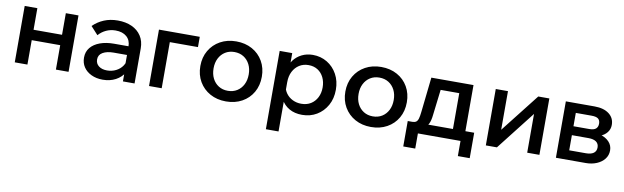

<svg xmlns="http://www.w3.org/2000/svg" viewBox="-44 -997 5433 1673"><g transform="rotate(10 2672.5 -160.5)"><path d="M437 0V-499H549V0ZM73 0V-499H185V0ZM126 -216V-308H501V-216Z M1133 0H1030V-99L1025 -120V-307Q1025 -363 989 -394.5Q953 -426 891 -426Q846 -426 807.5 -408Q769 -390 741 -358L677 -428Q718 -469 773 -492Q828 -515 895 -515Q966 -515 1019.5 -490.5Q1073 -466 1103 -420Q1133 -374 1133 -310ZM853 16Q796 16 752 -5Q708 -26 684 -62Q660 -98 660 -146Q660 -198 690 -234.5Q720 -271 773.5 -290.5Q827 -310 897 -310H1037V-233H907Q848 -233 811.5 -212Q775 -191 775 -150Q775 -113 803 -91.5Q831 -70 876 -70Q919 -70 955 -88Q991 -106 1012.5 -137.5Q1034 -169 1037 -210L1073 -193Q1073 -132 1045 -84.5Q1017 -37 967 -10.5Q917 16 853 16Z M1261 0V-499H1622V-408H1285L1373 -477V0Z M1943 16Q1864 16 1802.5 -18Q1741 -52 1706 -112Q1671 -172 1671 -250Q1671 -327 1706 -387Q1741 -447 1802.5 -481Q1864 -515 1943 -515Q2023 -515 2084.5 -481Q2146 -447 2180.5 -387Q2215 -327 2215 -250Q2215 -172 2180.5 -112Q2146 -52 2084.5 -18Q2023 16 1943 16ZM1943 -78Q1990 -78 2025 -100Q2060 -122 2079.5 -160.5Q2099 -199 2099 -250Q2099 -300 2079.5 -338.5Q2060 -377 2025 -399Q1990 -421 1943 -421Q1897 -421 1862 -399Q1827 -377 1807.5 -338.5Q1788 -300 1788 -250Q1788 -199 1807.5 -160.5Q1827 -122 1862 -100Q1897 -78 1943 -78Z M2441 194H2329V-499H2440V-345H2416Q2423 -395 2451 -433Q2479 -471 2523 -493Q2567 -515 2621 -515Q2691 -515 2747.5 -481Q2804 -447 2837 -387Q2870 -327 2870 -250Q2870 -172 2836.5 -112Q2803 -52 2746 -18Q2689 16 2617 16Q2551 16 2503 -11.5Q2455 -39 2430.5 -86.5Q2406 -134 2410 -193L2433 -211Q2438 -172 2460 -142Q2482 -112 2517 -95Q2552 -78 2593 -78Q2642 -78 2677.5 -100Q2713 -122 2733 -161Q2753 -200 2753 -250Q2753 -299 2734 -338Q2715 -377 2680.5 -399Q2646 -421 2599 -421Q2553 -421 2517.5 -398.5Q2482 -376 2461.5 -336Q2441 -296 2441 -242Z M3226 16Q3147 16 3085.5 -18Q3024 -52 2989 -112Q2954 -172 2954 -250Q2954 -327 2989 -387Q3024 -447 3085.5 -481Q3147 -515 3226 -515Q3306 -515 3367.5 -481Q3429 -447 3463.5 -387Q3498 -327 3498 -250Q3498 -172 3463.5 -112Q3429 -52 3367.5 -18Q3306 16 3226 16ZM3226 -78Q3273 -78 3308 -100Q3343 -122 3362.5 -160.5Q3382 -199 3382 -250Q3382 -300 3362.5 -338.5Q3343 -377 3308 -399Q3273 -421 3226 -421Q3180 -421 3145 -399Q3110 -377 3090.5 -338.5Q3071 -300 3071 -250Q3071 -199 3090.5 -160.5Q3110 -122 3145 -100Q3180 -78 3226 -78Z M3558 -47V-91H3574Q3595 -91 3607.5 -99.5Q3620 -108 3626.5 -129.5Q3633 -151 3637 -190L3671 -499H4044V-62H3934V-481L4012 -408H3690L3778 -481L3742 -181Q3737 -131 3722.5 -102Q3708 -73 3679.5 -60Q3651 -47 3603 -47ZM3534 134V-91H4122V134H4017V-65L4080 0H3600L3640 -65V134Z M4241 0V-499H4349V-144L4341 -147L4617 -499H4715V0H4607V-355L4614 -352L4339 0Z M4861 0V-499H5116Q5197 -499 5244 -463Q5291 -427 5291 -366Q5291 -328 5268.5 -299.5Q5246 -271 5208 -256L5207 -265Q5255 -252 5285 -220.5Q5315 -189 5315 -144Q5315 -101 5289.5 -68.5Q5264 -36 5221 -18Q5178 0 5125 0ZM4964 -28 4906 -84H5111Q5156 -84 5179.5 -101Q5203 -118 5203 -151Q5203 -184 5179.5 -201Q5156 -218 5111 -218H4917V-297H5103Q5145 -297 5162.5 -313Q5180 -329 5180 -358Q5180 -387 5162.5 -401Q5145 -415 5103 -415H4903L4964 -473Z"/></g></svg>

Font: Wix Madefor Display SemiBold
Style: Regular
Weight: 600
Designer: Dalton Maag Ltd
Foundry: Dalton Maag Ltd
Version: Version 3.100